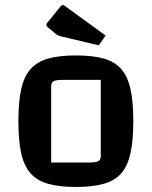

<svg xmlns="http://www.w3.org/2000/svg" viewBox="-20 -731 602 762"><path d="M281 11Q215 11 171 -1.5Q127 -14 101 -43.5Q75 -73 64 -123.5Q53 -174 53 -250Q53 -326 64 -376.5Q75 -427 101 -456.5Q127 -486 171 -498.5Q215 -511 281 -511Q348 -511 392 -498.5Q436 -486 461.5 -456.5Q487 -427 498 -377Q509 -327 509 -250Q509 -174 498 -123.5Q487 -73 461.5 -43.5Q436 -14 391.5 -1.5Q347 11 281 11ZM183 -86H334Q361 -86 370.5 -91.5Q380 -97 380 -112V-414H229Q202 -414 192.5 -408.5Q183 -403 183 -388ZM372 -551 225 -586Q210 -589 202 -596L172 -621Q164 -627 164 -633Q164 -638 172 -646L219 -704Q225 -711 230 -711Q233 -711 238 -707L399 -590Z"/></svg>

Font: Changa Medium
Style: Regular
Weight: 500
Designer: Eduardo Rodriguez Tunni
Foundry: Eduardo Rodriguez Tunni
Version: Version 3.003